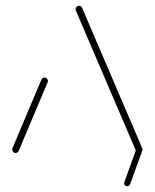

<svg xmlns="http://www.w3.org/2000/svg" viewBox="-20 -539 546 677"><path d="M34.8 0.4Q30 0.4 26.5 -3.1Q23 -6.7 23 -11.9Q23 -14.4 24.1 -16.7L125.9 -258.1Q127.4 -261.5 130.4 -263.5Q133.3 -265.6 137 -265.6Q141.9 -265.6 145.4 -262Q148.9 -258.5 148.9 -253.3Q148.9 -250.7 147.8 -248.5L45.9 -7Q44.4 -3.7 41.5 -1.7Q38.5 0.4 34.8 0.4ZM482.6 -11.9Q482.6 -7 479.1 -3.3Q475.6 0.4 470.4 0.4Q466.7 0.4 463.9 -1.7Q461.1 -3.7 459.6 -6.7L250 -495.9Q246.3 -504.1 246.3 -506.7Q246.3 -511.9 250 -515.4Q253.7 -518.9 258.5 -518.9Q262.2 -518.9 265 -516.9Q267.8 -514.8 269.3 -511.9L478.9 -22.6Q482.6 -14.4 482.6 -11.9ZM417.8 107Q417.8 105.9 418.5 103L461.5 -15.9Q462.6 -18.9 465.6 -20.7Q468.5 -22.6 471.9 -22.6Q476.7 -22.6 479.6 -19.3Q482.6 -15.9 482.6 -11.5Q482.6 -8.9 481.9 -7.8L438.5 111.1Q437.4 114.1 434.6 115.9Q431.9 117.8 428.1 117.8Q423.7 117.8 420.7 114.6Q417.8 111.5 417.8 107Z"/></svg>

Font: 26F Galaxy Sans Thin
Style: Regular
Weight: 100
Designer: C₂₉H₂₅N₃O₅
Version: Version 1.100